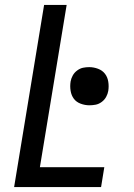

<svg xmlns="http://www.w3.org/2000/svg" viewBox="-20 -755 540 775"><path d="M37 0 158 -735H249L141 -80H401L388 0ZM341 -330Q323 -330 305.5 -336.5Q288 -343 278 -356.5Q268 -370 265 -388.5Q262 -407 265 -426Q267 -438 273.5 -450Q280 -462 291.5 -470.5Q303 -479 315 -481.5Q327 -484 340 -484Q358 -484 375.5 -477.5Q393 -471 403.5 -457.5Q414 -444 417 -425.5Q420 -407 417 -388Q415 -376 408.5 -364Q402 -352 390.5 -343.5Q379 -335 366.5 -332.5Q354 -330 341 -330Z"/></svg>

Font: Iosevka Term Curly Md Obl
Style: Regular
Weight: 500
Italic angle: -9°
Designer: Belleve Invis
Foundry: Belleve Invis
Version: Version 32.3.0